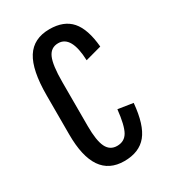

<svg xmlns="http://www.w3.org/2000/svg" viewBox="-147 -631 639 721"><g transform="rotate(-30 173.0 -270.0)"><path d="M179 15Q49 15 49 -175V-345Q49 -454 81 -504.5Q113 -555 182 -555Q244 -555 276 -518.5Q308 -482 315 -403L245 -384Q241 -493 184 -493Q152 -493 138.5 -462.5Q125 -432 125 -359V-168Q125 -105 139 -76.5Q153 -48 184 -48Q216 -48 231 -74.5Q246 -101 253 -167L318 -157Q310 -66 277 -25.5Q244 15 179 15Z"/></g></svg>

Font: Pathway Gothic One
Style: Regular
Weight: 400
Version: Version 1.003; ttfautohint (v1.8.4.7-5d5b);gftools[0.9.26]